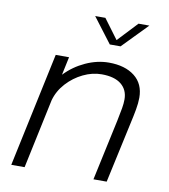

<svg xmlns="http://www.w3.org/2000/svg" viewBox="-83 -808 773 879"><g transform="rotate(10 304.0 -369.0)"><path d="M28.5 0 141.5 -531H203.5L185.5 -446.5Q226 -489 280 -513.8Q334 -538.5 388 -538.5Q463 -538.5 507.8 -503.5Q552.5 -468.5 552.5 -404Q552.5 -379.5 547 -348.8Q541.5 -318 532.5 -278.5L472 0H410.5L471.5 -283.5Q479.5 -321.5 483.2 -343.8Q487 -366 487 -384.5Q487 -429 455.8 -454.5Q424.5 -480 364.5 -480Q321.5 -480 279 -459.5Q236.5 -439 204 -403.5Q171.5 -368 159 -323L90.5 0ZM288.5 -737.5H336L404 -646L490 -737.5H540.5L427 -621H377Z"/></g></svg>

Font: Epilogue Light
Style: Italic
Weight: 300
Italic angle: -12°
Designer: Tyler Finck
Foundry: Etcetera Type Co
Version: Version 2.111; ttfautohint (v1.8.3)